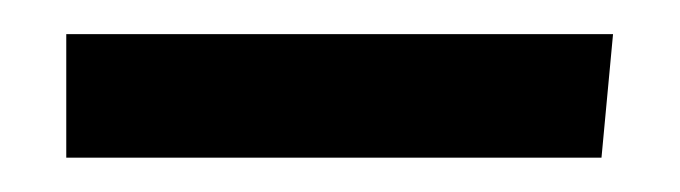

<svg xmlns="http://www.w3.org/2000/svg" viewBox="-20 -689 400 113"><path d="M340.8 -668.9 334 -596.2H19V-668.9Z"/></svg>

Font: Sura
Style: Bold
Weight: 700
Designer: Carolina Giovagnoli
Foundry: Huerta Tipografica
Version: Version 1.002;PS 001.002;hotconv 1.0.70;makeotf.lib2.5.58329